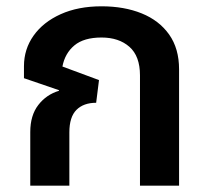

<svg xmlns="http://www.w3.org/2000/svg" viewBox="-20 -589 666 609"><path d="M302 -569Q374 -569 429.5 -546.5Q485 -524 516.5 -479.5Q548 -435 548 -369V0H424V-350Q424 -411 390.5 -440.5Q357 -470 302 -470Q246 -470 216 -445Q186 -420 178 -378L294 -335L285 -263Q245 -263 222.5 -240.5Q200 -218 200 -169V0H76V-170Q76 -223 101.5 -256Q127 -289 167 -301V-303L56 -341V-379Q56 -433 86.5 -476Q117 -519 172.5 -544Q228 -569 302 -569Z"/></svg>

Font: Noto Sans Thai Looped SemiBold
Style: Regular
Weight: 600
Designer: Sasikarn Vongin, Ben Mitchell
Foundry: The Fontpad Ltd
Version: Version 1.001; ttfautohint (v1.8.4.7-5d5b)